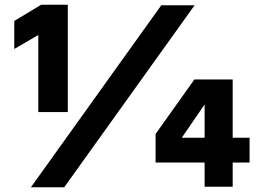

<svg xmlns="http://www.w3.org/2000/svg" viewBox="-20 -787 1113 807"><path d="M141 -640 40 -581V-699L153 -767H265V-316H141ZM658 -765H798L250 0H110ZM840 -104H634V-224L797 -453H958V-208H1029V-104H958V-2H840ZM840 -208V-348L744 -208Z"/></svg>

Font: Application
Style: Bold
Weight: 700
Designer: Wei Huang
Foundry: Wei Huang
Version: Version 0.012